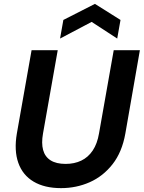

<svg xmlns="http://www.w3.org/2000/svg" viewBox="-20 -959 742 991"><path d="M295 12Q210 12 153.5 -21.5Q97 -55 74.5 -118.5Q52 -182 67 -270L143 -700H278L202 -270Q193 -220 202.5 -185Q212 -150 241 -131.5Q270 -113 319 -113Q364 -113 399.5 -130Q435 -147 458.5 -182Q482 -217 491 -270L567 -700H702L627 -270Q610 -174 561 -111.5Q512 -49 443 -18.5Q374 12 295 12ZM290 -760 307 -856 470 -939 602 -856 585 -760 453 -846Z"/></svg>

Font: DM Sans 20pt
Style: Bold Italic
Weight: 700
Italic angle: -10°
Version: Version 4.004;gftools[0.9.30]